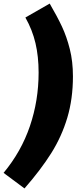

<svg xmlns="http://www.w3.org/2000/svg" viewBox="-78 -886 428 1074"><path d="M330 -459Q330 -333 298.5 -227.5Q267 -122 208.5 -29Q150 64 59 168L-58 81Q41 -38 89.5 -181Q138 -324 138 -480Q138 -570 120.5 -644.5Q103 -719 64 -788L200 -866Q242 -794 268.5 -737.5Q295 -681 312.5 -611.5Q330 -542 330 -459Z"/></svg>

Font: FiraGO Heavy
Style: Italic
Weight: 900
Italic angle: -8°
Designer: bBox Type GmbH
Foundry: bBox Type GmbH
Version: Version 1.001